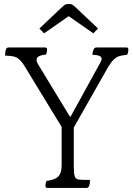

<svg xmlns="http://www.w3.org/2000/svg" viewBox="-20 -1010 660 950"><path d="M215 -80Q205 -80 205 -90Q205 -94 206 -101.5Q207 -109 211 -115Q252 -120 268.5 -137Q285 -154 285 -191V-382L110 -669Q92 -700 78 -713.5Q64 -727 48 -730.5Q32 -734 5 -735Q5 -740 6 -748Q7 -756 8 -761Q11 -772 15.5 -773.5Q20 -775 21 -775H203Q213 -775 213 -765Q213 -761 212 -753.5Q211 -746 207 -740Q186 -738 173.5 -732Q161 -726 161 -713Q161 -703 172 -686L324 -436Q328 -429 331 -436L468 -685Q474 -696 478.5 -704.5Q483 -713 483 -719Q483 -738 437 -739Q437 -744 438.5 -751Q440 -758 443 -765Q447 -773 450.5 -774Q454 -775 458 -775H605Q610 -775 612.5 -773.5Q615 -772 615 -765Q615 -751 609 -739Q587 -737 571 -732.5Q555 -728 540.5 -713Q526 -698 508 -666L345 -379V-191Q345 -153 349.5 -138Q354 -123 373 -121Q380 -120 397.5 -120Q415 -120 425 -120Q425 -115 424.5 -107Q424 -99 422 -94Q419 -84 415 -82Q411 -80 409 -80ZM175 -869 286 -974Q296 -983 301 -986.5Q306 -990 315 -990H325Q334 -990 339.5 -986Q345 -982 354 -974L465 -869L442 -845L320 -930L198 -845Z"/></svg>

Font: Gowun Batang
Style: Regular
Weight: 400
Designer: Yanghee Ryu
Foundry: Yanghee Ryu
Version: Version 2.000